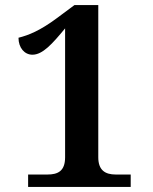

<svg xmlns="http://www.w3.org/2000/svg" viewBox="-20 -738 603 758"><path d="M91 0H496V-49H437C395 -49 368 -66 368 -117V-718H274L204 -666C138 -617 93 -599 53 -589C53 -549 77 -522 108 -522C148 -522 186 -564 237 -626V-117C237 -62 208 -49 167 -49H91Z"/></svg>

Font: Noto Serif Devanagari SemiBold
Style: Regular
Weight: 600
Designer: Universal Thirst, Indian Type Foundry and the Monotype Design Team
Foundry: Monotype Imaging Inc.
Version: Version 2.004